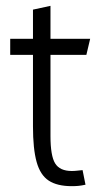

<svg xmlns="http://www.w3.org/2000/svg" viewBox="-20 -633 344 658"><path d="M15 -445V-500H289L276 -445ZM263 -50 273 0Q259 3 249 4Q239 5 226 5Q176 5 147 -14Q118 -33 105.5 -78Q93 -123 93 -200V-600L153 -613V-167Q153 -99 169 -73Q185 -47 226 -47Q235 -47 243.5 -48Q252 -49 263 -50Z"/></svg>

Font: Epunda Slab Light
Style: Regular
Weight: 300
Designer: Simon Atzbach
Foundry: typofactur
Version: Version 1.102